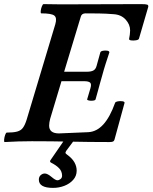

<svg xmlns="http://www.w3.org/2000/svg" viewBox="-30 -687 742 934"><path d="M-7 4Q-11 4 -10 -7.5Q-9 -19 -5 -30.5Q-1 -42 3 -42Q35 -42 53.5 -47Q72 -52 82 -66Q92 -80 100 -106L239 -569Q248 -600 234.5 -611Q221 -622 171 -622Q167 -622 168 -633Q169 -644 173.5 -655.5Q178 -667 182 -667Q217 -666 253 -666Q289 -666 324 -666Q407 -666 490.5 -666.5Q574 -667 656 -667Q679 -667 686 -664.5Q693 -662 691 -653L646 -499Q644 -493 631.5 -491Q619 -489 608 -490.5Q597 -492 598 -498Q600 -508 601.5 -518.5Q603 -529 603 -539Q603 -568 581 -592Q559 -616 522 -618Q486 -621 451 -621.5Q416 -622 386 -622Q377 -622 371 -618Q365 -614 363 -606L282 -338H392Q414 -338 425 -344.5Q436 -351 440 -367L458 -432Q460 -438 470.5 -440Q481 -442 491.5 -440.5Q502 -439 502 -432Q493 -405 484 -377Q475 -349 467 -319Q462 -301 456.5 -282Q451 -263 446 -243.5Q441 -224 435 -204Q434 -199 423 -197.5Q412 -196 402.5 -198Q393 -200 394 -204L410 -258Q416 -278 408.5 -285Q401 -292 379 -292H269L214 -109Q212 -101 210.5 -92.5Q209 -84 209 -76Q209 -38 257 -38L399 -44Q440 -46 472.5 -81.5Q505 -117 530 -187Q532 -192 543 -194Q554 -196 565 -194.5Q576 -193 576 -187L527 -8Q525 -1 520 1.5Q515 4 502 4Q406 4 312.5 2Q219 0 125 0Q92 0 59 1Q26 2 -7 4ZM228 227Q159 227 159 187Q159 173 168 165Q177 157 188 157Q201 157 221 174Q240 190 249 190Q257 190 264.5 184Q272 178 272 168Q272 147 258 132Q244 117 218 104Q211 100 215 93L279 0H327L292 47Q288 54 288.5 57Q289 60 296 65Q321 83 332 102.5Q343 122 343 143Q343 169 326 188Q309 207 283 217Q257 227 228 227Z"/></svg>

Font: Junicode VF
Style: Italic
Weight: 400
Italic angle: -11°
Designer: Peter S. Baker
Version: Version 2.209